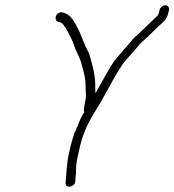

<svg xmlns="http://www.w3.org/2000/svg" viewBox="-20 -677 664 731"><path d="M609.7 -657C600.5 -657 589.7 -648.2 587.5 -639L585.9 -632C583.4 -621 581.7 -618.9 573.1 -611C549.1 -588.5 529 -568 505.1 -546C485.6 -531.6 470.6 -507.8 453.1 -490L425.7 -458C407.7 -437.9 393.5 -409.8 378.9 -385L353.5 -340C349.8 -332.7 346.4 -326.7 343.3 -322C342.7 -332.8 342.3 -346.6 342.6 -358C341.9 -394.8 332.1 -426.9 323.7 -458C319.1 -475.2 313.7 -485.2 306.2 -499C298 -517.9 289.8 -539.7 281.8 -558L272.5 -576C262.1 -595.9 251.8 -615.4 229.5 -626L219.2 -629C215 -631 210.3 -630.8 205.1 -628.5C188.5 -621.1 188 -600.4 199.4 -595L209.7 -592C213.9 -590 217.6 -587.3 220.8 -584C228.3 -572.4 232.6 -567.1 239 -554.5C248.1 -536.5 256.6 -522.1 262.9 -502C269.9 -479.4 280.9 -464.6 288 -442C295.4 -414.7 306.1 -382.6 305.8 -350C304.8 -330.6 310.1 -316.7 305.1 -295C303.8 -286.3 302.3 -278.7 300.8 -272L299.5 -262C298.4 -257.3 299.1 -253.3 301.7 -250C289.8 -236.7 280.5 -209.6 272.7 -191.5L263 -169C258.5 -155.9 252.5 -136.4 248.9 -121L243.2 -96C233.1 -52.3 233.6 -18.4 229.6 19C227.6 41.8 264.8 36.5 266.8 14C266.5 0 270.6 -18.6 269.6 -33C269.3 -50.9 273.9 -73.2 279.2 -96L284.9 -121C296.9 -173 319.4 -216.3 342.6 -254C376.4 -305.2 407.7 -374.3 440.4 -422C456.2 -448.5 475.8 -465.3 494.7 -488L511.3 -508C526.9 -524.6 543.6 -536.2 558.7 -553C571.9 -566.5 579.1 -572.5 594.5 -587C612.6 -603.2 617.1 -611 621.9 -632L623.5 -639C625.6 -648.2 618.9 -657 609.7 -657Z"/></svg>

Font: HoneyBee
Style: LitIt
Weight: 300
Foundry: Cannot Into Space Fonts
Version: Version 0.89